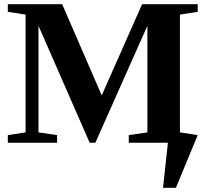

<svg xmlns="http://www.w3.org/2000/svg" viewBox="-20 -675 983 908"><path d="M915 -36 812 213H751L774 0H589V-36L677 -49V-553L431 0H404L162 -553V-49L250 -36V0H17V-36L101 -49V-606L17 -619V-655H274L461 -224L652 -655H915V-619L831 -606V-49Z"/></svg>

Font: Libra Serif Modern
Style: Bold
Weight: 700
Designer: Stefan Peev, Context Ltd
Foundry: Ascender Corporation
Version: Version 1.000